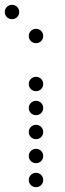

<svg xmlns="http://www.w3.org/2000/svg" viewBox="-50 -800 270 800"><path d="M0 -720C17 -720 30 -733 30 -750C30 -767 17 -780 0 -780C-17 -780 -30 -767 -30 -750C-30 -733 -17 -720 0 -720ZM100 -620C117 -620 130 -633 130 -650C130 -667 117 -680 100 -680C83 -680 70 -667 70 -650C70 -633 83 -620 100 -620ZM100 -420C117 -420 130 -433 130 -450C130 -467 117 -480 100 -480C83 -480 70 -467 70 -450C70 -433 83 -420 100 -420ZM100 -320C117 -320 130 -333 130 -350C130 -367 117 -380 100 -380C83 -380 70 -367 70 -350C70 -333 83 -320 100 -320ZM100 -220C117 -220 130 -233 130 -250C130 -267 117 -280 100 -280C83 -280 70 -267 70 -250C70 -233 83 -220 100 -220ZM100 -120C117 -120 130 -133 130 -150C130 -167 117 -180 100 -180C83 -180 70 -167 70 -150C70 -133 83 -120 100 -120ZM100 -20C117 -20 130 -33 130 -50C130 -67 117 -80 100 -80C83 -80 70 -67 70 -50C70 -33 83 -20 100 -20Z"/></svg>

Font: TINY 5x3 60
Style: Regular
Weight: 150
Designer: Jack Halten Fahnestock
Foundry: Velvetyne Type Foundry
Version: Version 1.002;hotconv 1.0.109;makeotfexe 2.5.65596